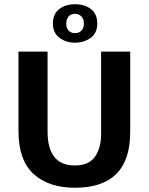

<svg xmlns="http://www.w3.org/2000/svg" viewBox="-20 -873 701 904"><path d="M67 -630H204V-253Q204 -175 235.5 -134.5Q267 -94 333 -94Q398 -94 427 -135Q456 -176 456 -241V-630H593V-251Q593 -119 527.5 -54Q462 11 333 11Q209 11 138 -54Q67 -119 67 -256ZM229 -762Q229 -807 258.5 -830Q288 -853 333 -853Q379 -853 408.5 -830Q438 -807 438 -762Q438 -717 406.5 -694.5Q375 -672 333 -672Q290 -672 259.5 -695.5Q229 -719 229 -762ZM292 -762Q292 -741 303 -729Q314 -717 333 -717Q352 -717 363.5 -729Q375 -741 375 -762Q375 -784 363 -796Q351 -808 333 -808Q315 -808 303.5 -796Q292 -784 292 -762Z"/></svg>

Font: Mukta Malar
Style: Bold
Weight: 700
Designer: Aadarsh Rajan, Girish Dalvi, Yashodeep Gholap
Foundry: Ek Type
Version: Version 2.538;PS 1.000;hotconv 16.6.51;makeotf.lib2.5.65220;